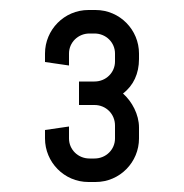

<svg xmlns="http://www.w3.org/2000/svg" viewBox="-20 -724 368 384"><path d="M258 -447V-469C258 -495 244 -521 226 -537C247 -553 258 -577 258 -606V-617C258 -664 220 -704 171 -704H157C108 -704 70 -664 70 -617V-600L118 -593V-617C118 -639 136 -657 159 -657H169C192 -657 210 -639 210 -617V-601C210 -579 192 -561 169 -561H138V-514H169C192 -514 210 -496 210 -473V-447C210 -425 192 -407 169 -407H159C136 -407 118 -425 118 -447V-471L70 -464V-447C70 -400 108 -360 157 -360H171C220 -360 258 -400 258 -447Z"/></svg>

Font: Abel
Style: Regular
Weight: 400
Designer: Matthew Desmond
Foundry: Matthew Desmond
Version: Version 1.002